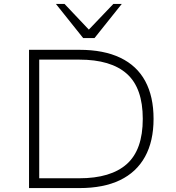

<svg xmlns="http://www.w3.org/2000/svg" viewBox="-20 -959 895 979"><path d="M128 0V-705H385Q509 -705 593.5 -664.5Q678 -624 720.5 -545.5Q763 -467 763 -353Q763 -239 719.5 -160Q676 -81 592 -40.5Q508 0 385 0ZM180 -50H384Q545 -50 626.5 -122.5Q708 -195 708 -353Q708 -510 627 -582.5Q546 -655 384 -655H180ZM404 -765 265 -939H309L433 -808L558 -939H601L462 -765Z"/></svg>

Font: Nunito Sans 7pt SemiExpanded ExtraLight
Style: Regular
Weight: 250
Width: 6
Designer: Vernon Adams
Foundry: Vernon Adams
Version: Version 3.101;gftools[0.9.27]